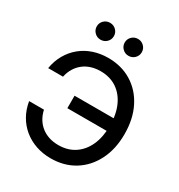

<svg xmlns="http://www.w3.org/2000/svg" viewBox="-217 -1086 1160 1243"><g transform="rotate(30 363.0 -464.5)"><path d="M345.7 11.2Q286.1 11.2 234.6 -6.6Q183.1 -24.4 142.8 -57.4Q102.5 -90.3 76.2 -136.7Q49.8 -183.1 40.5 -240.2H151.4Q159.7 -203.1 177.2 -174.8Q194.8 -146.5 220 -127.2Q245.1 -107.9 276.9 -97.9Q308.6 -87.9 345.7 -87.9Q415.5 -87.9 466.6 -121.8Q517.6 -155.8 545.4 -217.5Q573.2 -279.3 573.2 -363.3Q573.2 -447.8 545.4 -509.8Q517.6 -571.8 466.6 -605.7Q415.5 -639.6 345.7 -639.6Q308.6 -639.6 276.6 -629.6Q244.6 -619.6 219.5 -600.1Q194.3 -580.6 176.8 -552.2Q159.2 -523.9 151.4 -486.8H40.5Q50.3 -544.9 76.9 -591.3Q103.5 -637.7 143.8 -670.9Q184.1 -704.1 235.4 -721.4Q286.6 -738.8 345.7 -738.8Q445.3 -738.8 521.2 -692.1Q597.2 -645.5 639.9 -561Q682.6 -476.6 682.6 -363.3Q682.6 -251 639.6 -166.5Q596.7 -82 520.8 -35.4Q444.8 11.2 345.7 11.2ZM277.8 -324.2V-417.5H598.1V-324.2ZM450.2 -815.4Q423.8 -815.4 405.3 -834Q386.7 -852.5 386.7 -878.4Q386.7 -904.8 405.3 -923.1Q423.8 -941.4 450.7 -941.4Q477.1 -941.4 495.6 -923.1Q514.2 -904.8 514.2 -878.4Q514.2 -852.1 495.6 -833.7Q477.1 -815.4 450.2 -815.4ZM241.7 -815.4Q214.8 -815.4 196.3 -834Q177.7 -852.5 177.7 -878.4Q177.7 -904.8 196.3 -923.1Q214.8 -941.4 241.7 -941.4Q268.6 -941.4 287.1 -923.1Q305.7 -904.8 305.7 -878.4Q305.7 -852.1 287.1 -833.7Q268.6 -815.4 241.7 -815.4Z"/></g></svg>

Font: Inter 28pt Medium
Style: Regular
Weight: 500
Designer: Rasmus Andersson
Foundry: rsms
Version: Version 4.001;git-66647c0bb